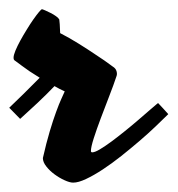

<svg xmlns="http://www.w3.org/2000/svg" viewBox="-52 -365 381 412"><path d="M198.2 -202.1Q191.9 -183.1 182.4 -158.7Q172.9 -134.3 164.1 -110.8Q155.3 -87.4 149.2 -68.4Q143.1 -49.3 143.1 -41Q143.1 -38.1 146 -38.1Q151.4 -38.1 162.1 -44.4Q172.9 -50.8 186.8 -61Q200.7 -71.3 215.8 -83.5Q231 -95.7 244.9 -107.7Q258.8 -119.6 270 -129.4Q281.2 -139.2 287.1 -144Q291.5 -139.6 297.6 -132.8Q303.7 -126 309.1 -120.1Q298.3 -109.4 282.2 -94Q266.1 -78.6 247.3 -62.5Q228.5 -46.4 208.3 -30.3Q188 -14.2 168.7 -1.5Q149.4 11.2 132.8 19Q116.2 26.9 105 26.9Q97.7 26.9 86.4 21.7Q75.2 16.6 64.9 9Q54.7 1.5 47.4 -7.8Q40 -17.1 40 -25.9Q47.4 -58.6 54.7 -83Q62 -107.4 68.4 -124.8Q74.7 -142.1 79.6 -152.8Q84.5 -163.6 86.9 -168.9Q81.1 -171.4 75.7 -174.3Q70.3 -177.2 64.9 -180.2Q57.1 -171.9 47.6 -162.6Q38.1 -153.3 28.3 -144Q18.6 -134.8 8.8 -126Q-1 -117.2 -8.8 -109.9L-32.2 -133.8Q-19.5 -146 -1.7 -163.3Q16.1 -180.7 33.2 -198.2Q21 -205.6 11.2 -212.2Q1.5 -218.8 -5.4 -224.1Q-13.7 -230 -20 -234.9Q-22.9 -236.3 -22.9 -241.2Q-22.9 -246.6 -18.8 -256.6Q-14.6 -266.6 -8.3 -278.1Q-2 -289.6 5.4 -301.5Q12.7 -313.5 19.5 -323.2Q26.4 -333 31.5 -339.1Q36.6 -345.2 38.1 -345.2Q39.1 -345.2 44.7 -342.8Q50.3 -340.3 56.6 -337.2Q63 -334 68.4 -330.1Q73.7 -326.2 75.2 -323.2Q75.7 -320.8 76.2 -313Q76.7 -305.2 77.1 -293.9Q96.2 -284.2 116.2 -271.7Q136.2 -259.3 152.8 -248Q172.4 -235.4 189.9 -222.2Q196.3 -218.3 198 -212.4Q199.7 -206.5 198.2 -202.1Z"/></svg>

Font: Yesteryear
Style: Regular
Weight: 400
Designer: Astigmatic (AOETI)
Foundry: Astigmatic (AOETI)
Version: Version 1.000